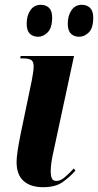

<svg xmlns="http://www.w3.org/2000/svg" viewBox="-20 -769 408 799"><path d="M160 10Q107 10 78 -16Q49 -42 49 -95Q49 -110 52.5 -136Q56 -162 65 -207L112 -433Q115 -450 117.5 -465Q120 -480 120 -494Q120 -511 111 -518.5Q102 -526 73 -526H64L66 -536H288L204 -145Q197 -115 194 -94Q191 -73 191 -55Q191 -39 195.5 -27.5Q200 -16 215 -16Q232 -16 251.5 -33Q271 -50 287 -68L294 -59Q269 -31 239.5 -10.5Q210 10 160 10ZM310 -616Q288 -616 275 -629Q262 -642 262 -670Q262 -704 277.5 -726.5Q293 -749 320 -749Q342 -749 355 -736Q368 -723 368 -696Q368 -652 349.5 -634Q331 -616 310 -616ZM139 -616Q117 -616 104 -629Q91 -642 91 -670Q91 -704 106.5 -726.5Q122 -749 150 -749Q171 -749 184 -736.5Q197 -724 197 -696Q197 -653 178.5 -634.5Q160 -616 139 -616Z"/></svg>

Font: Noto Serif Display ExtraCondensed ExtraBold
Style: Italic
Weight: 800
Width: 2
Italic angle: -12°
Designer: Monotype Design Team
Foundry: Monotype Imaging Inc.
Version: Version 2.009